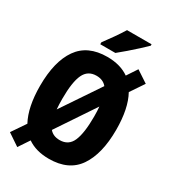

<svg xmlns="http://www.w3.org/2000/svg" viewBox="-231 -1043 1062 1200"><g transform="rotate(30 300.0 -443.0)"><path d="M93 45 7 -13 75 -113Q50 -159 37.5 -220.5Q25 -282 25 -358Q25 -534 92 -629.5Q159 -725 300 -725Q394 -725 457 -681L506 -755L591 -699L525 -601Q550 -556 562.5 -494.5Q575 -433 575 -357Q575 -184 509 -87Q443 10 300 10Q207 10 145 -33ZM186 -358Q186 -315 189 -282L374 -557Q348 -589 300 -589Q238 -589 212 -533.5Q186 -478 186 -358ZM300 -125Q364 -125 389 -183Q414 -241 414 -360Q414 -400 411 -431L227 -156Q253 -125 300 -125ZM221 -785Q245 -817 273.5 -857.5Q302 -898 322 -931H499V-921Q481 -903 451 -875.5Q421 -848 388 -819.5Q355 -791 330 -771H221Z"/></g></svg>

Font: Noto Sans Mono ExtraBold
Style: Regular
Weight: 800
Designer: Monotype Design Team
Foundry: Monotype Imaging Inc.
Version: Version 2.014